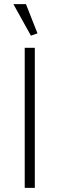

<svg xmlns="http://www.w3.org/2000/svg" viewBox="-20 -912 289 932"><path d="M149 0V-680H100V0ZM130 -739 162 -750 106 -892H45Z"/></svg>

Font: Catamaran Thin
Style: Regular
Weight: 100
Designer: Pria Ravichandran
Version: Version 2.000